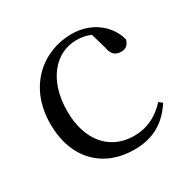

<svg xmlns="http://www.w3.org/2000/svg" viewBox="-128 -656 794 796"><g transform="rotate(-30 269.0 -258.0)"><path d="M297 15C392 15 452 -25 497 -94L481 -107C436 -58 385 -35 325 -35C213 -35 135 -118 135 -262C135 -408 213 -499 315 -499C338 -499 360 -495 382 -486L403 -413C409 -378 425 -364 453 -364C475 -364 489 -375 495 -399C473 -479 399 -531 310 -531C172 -531 48 -430 48 -251C48 -84 150 15 297 15Z"/></g></svg>

Font: Noto Serif CJK TC
Style: Regular
Weight: 400
Designer: Ryoko NISHIZUKA 西塚涼子 (kana & ideographs); Frank Grießhammer (Latin, Greek & Cyrillic); Wenlong ZHANG 张文龙 (bopomofo); San
Foundry: Adobe
Version: Version 2.001;hotconv 1.1.0;makeotfexe 2.6.0